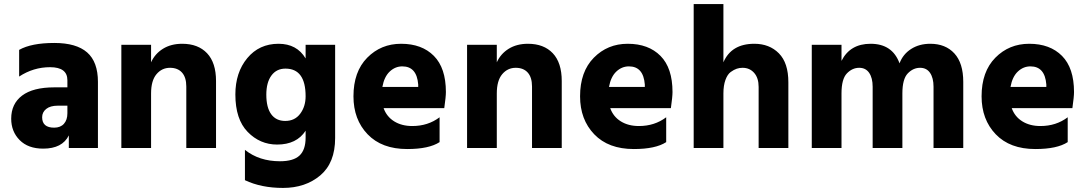

<svg xmlns="http://www.w3.org/2000/svg" viewBox="-20 -727 5339 943"><path d="M311 -208H264Q227 -208 207 -192Q187 -176 187 -151Q187 -100 246 -100Q277 -100 294 -119Q311 -138 311 -171ZM74 -351V-482Q134 -516 247 -516Q355 -516 408 -469.5Q461 -423 461 -325V0H318V-62Q286 3 192 3Q118 3 76.5 -39Q35 -81 35 -144Q35 -217 88.5 -257.5Q142 -298 247 -298H311V-333Q311 -397 226 -397Q144 -397 74 -351Z M722 -507V-421Q741 -463 780.5 -487.5Q820 -512 875 -512Q953 -512 997 -465.5Q1041 -419 1041 -329V0H895V-302Q895 -347 874 -370.5Q853 -394 815 -394Q775 -394 748.5 -362.5Q722 -331 722 -268V0H576V-507Z M1381 -133Q1428 -133 1454.5 -168.5Q1481 -204 1481 -254Q1481 -390 1382 -390Q1338 -390 1313 -356Q1288 -322 1288 -262Q1288 -199 1312 -166Q1336 -133 1381 -133ZM1481 -507H1626V-49Q1626 73 1553 134.5Q1480 196 1370 196Q1263 196 1183 158V9Q1253 65 1355 65Q1421 65 1451 37Q1481 9 1481 -51V-85Q1437 -17 1341 -17Q1257 -17 1196.5 -79Q1136 -141 1136 -263Q1136 -371 1194.5 -441.5Q1253 -512 1348 -512Q1438 -512 1481 -440Z M2034 -300V-312Q2027 -401 1956 -401Q1921 -401 1894 -375.5Q1867 -350 1858 -300ZM2139 -151V-29Q2087 5 1980 5Q1855 5 1785.5 -67.5Q1716 -140 1716 -254Q1716 -375 1783.5 -443.5Q1851 -512 1950 -512Q2052 -512 2111 -452.5Q2170 -393 2170 -275Q2170 -252 2162 -196H1864Q1879 -154 1916 -131Q1953 -108 2005 -108Q2082 -108 2139 -151Z M2420 -507V-421Q2439 -463 2478.5 -487.5Q2518 -512 2573 -512Q2651 -512 2695 -465.5Q2739 -419 2739 -329V0H2593V-302Q2593 -347 2572 -370.5Q2551 -394 2513 -394Q2473 -394 2446.5 -362.5Q2420 -331 2420 -268V0H2274V-507Z M3147 -300V-312Q3140 -401 3069 -401Q3034 -401 3007 -375.5Q2980 -350 2971 -300ZM3252 -151V-29Q3200 5 3093 5Q2968 5 2898.5 -67.5Q2829 -140 2829 -254Q2829 -375 2896.5 -443.5Q2964 -512 3063 -512Q3165 -512 3224 -452.5Q3283 -393 3283 -275Q3283 -252 3275 -196H2977Q2992 -154 3029 -131Q3066 -108 3118 -108Q3195 -108 3252 -151Z M3533 -707V-421Q3572 -512 3685 -512Q3759 -512 3805.5 -465Q3852 -418 3852 -323V0H3706V-300Q3706 -344 3684 -369Q3662 -394 3627 -394Q3612 -394 3598.5 -389.5Q3585 -385 3569 -373.5Q3553 -362 3543 -334.5Q3533 -307 3533 -268V0H3387V-707Z M4113 -507V-428Q4155 -512 4256 -512Q4363 -512 4398 -416Q4415 -461 4455 -486.5Q4495 -512 4549 -512Q4624 -512 4667.5 -464.5Q4711 -417 4711 -325V0H4565V-301Q4565 -344 4548 -369Q4531 -394 4499 -394Q4465 -394 4438.5 -366.5Q4412 -339 4412 -268V0H4266V-301Q4266 -344 4249 -369Q4232 -394 4200 -394Q4166 -394 4139.5 -366.5Q4113 -339 4113 -268V0H3967V-507Z M5119 -300V-312Q5112 -401 5041 -401Q5006 -401 4979 -375.5Q4952 -350 4943 -300ZM5224 -151V-29Q5172 5 5065 5Q4940 5 4870.5 -67.5Q4801 -140 4801 -254Q4801 -375 4868.5 -443.5Q4936 -512 5035 -512Q5137 -512 5196 -452.5Q5255 -393 5255 -275Q5255 -252 5247 -196H4949Q4964 -154 5001 -131Q5038 -108 5090 -108Q5167 -108 5224 -151Z"/></svg>

Font: Hind Bold
Style: Regular
Weight: 700
Designer: Manushi Parikh, Satya Rajpurohit
Foundry: Indian Type Foundry
Version: Version 1.201;PS 1.0;hotconv 1.0.78;makeotf.lib2.5.61930; tt